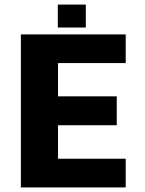

<svg xmlns="http://www.w3.org/2000/svg" viewBox="-20 -817 633 837"><path d="M71 0V-667H528V-542H233V-397H489V-271H233V-125H528V0ZM232 -697V-797H354V-697Z"/></svg>

Font: Maven Pro
Style: Bold
Weight: 700
Designer: Joe Prince
Foundry: Joe Prince
Version: Version 2.103